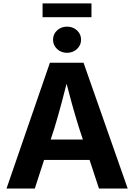

<svg xmlns="http://www.w3.org/2000/svg" viewBox="-20 -1090 775 1110"><path d="M17.6 0 268.6 -727.5H462.9L718.3 0H552.2L436.5 -352.1Q415 -420.4 393.3 -499Q371.6 -577.6 347.2 -672.9H382.3Q357.9 -577.6 336.9 -498.5Q315.9 -419.4 295.4 -352.1L181.2 0ZM175.3 -165.5V-283.2H560.5V-165.5ZM367.7 -784.7Q333.5 -784.7 310.1 -806.6Q286.6 -828.6 286.6 -860.4Q286.6 -892.6 310.1 -914.3Q333.5 -936 367.7 -936Q401.9 -936 425.3 -914.3Q448.7 -892.6 448.7 -860.4Q448.7 -828.6 425 -806.6Q401.4 -784.7 367.7 -784.7ZM508.8 -1070.3V-990.7H226.1V-1070.3Z"/></svg>

Font: Inter 20pt
Style: Bold
Weight: 700
Version: Version 4.001;git-66647c0bb